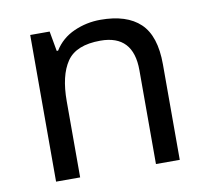

<svg xmlns="http://www.w3.org/2000/svg" viewBox="-66 -619 750 691"><g transform="rotate(-10 309.0 -273.0)"><path d="M343 -546Q439 -546 488 -499.5Q537 -453 537 -349V0H450V-343Q450 -472 330 -472Q241 -472 207 -422Q173 -372 173 -278V0H85V-536H156L169 -463H174Q200 -505 246 -525.5Q292 -546 343 -546Z"/></g></svg>

Font: Noto Sans Tifinagh Ahaggar
Style: Regular
Weight: 400
Designer: JamraPatel
Foundry: JamraPatel LLC
Version: Version 2.006; ttfautohint (v1.8.4.7-5d5b)